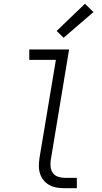

<svg xmlns="http://www.w3.org/2000/svg" viewBox="-20 -997 540 1017"><path d="M322 0Q301 0 280.5 -3.5Q260 -7 242 -16.5Q224 -26 211.5 -41.5Q199 -57 192.5 -76Q186 -95 186 -116.5Q186 -138 189 -159L276 -680H135V-735H346L249 -150Q246 -132 248 -113.5Q250 -95 260 -81Q270 -67 287 -61Q304 -55 322 -55H387V0ZM317 -797 280 -833 430 -977 475 -933Z"/></svg>

Font: Iosevka SS04 Light Oblique
Style: Regular
Weight: 300
Italic angle: -9°
Monospace: yes
Designer: Belleve Invis
Foundry: Belleve Invis
Version: Version 19.0.0; ttfautohint (v1.8.4)